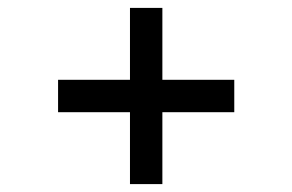

<svg xmlns="http://www.w3.org/2000/svg" viewBox="-20 -533 740 486"><path d="M573 -331H391V-513H309V-331H127V-249H309V-67H391V-249H573Z"/></svg>

Font: Charger Monospace
Style: Regular
Weight: 400
Designer: Jasper
Foundry: Cannot Into Space Fonts
Version: Version 0.980